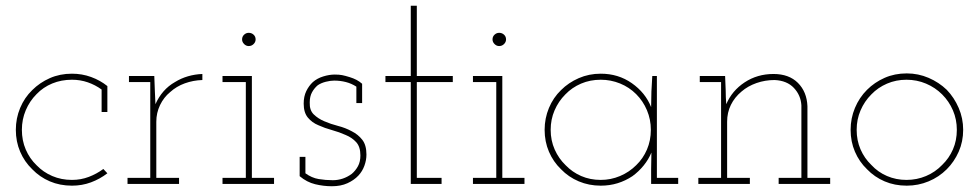

<svg xmlns="http://www.w3.org/2000/svg" viewBox="-20 -639 3401 667"><path d="M353 -37 339 -52Q316 -35 288.5 -24.5Q261 -14 230 -14Q193 -14 161.5 -27.5Q130 -41 107 -65Q83 -88 69.5 -119.5Q56 -151 56 -188Q56 -224 69.5 -256Q83 -288 107 -312Q130 -336 161.5 -349Q193 -362 230 -362Q259 -362 285 -353Q311 -344 333 -328V-250H353V-340Q328 -360 296.5 -371.5Q265 -383 230 -383Q188 -383 153 -367.5Q118 -352 92 -326Q65 -300 50 -264Q35 -228 35 -188Q35 -147 50 -112Q65 -77 92 -51Q118 -24 153 -9Q188 6 230 6Q265 6 296 -5.5Q327 -17 353 -37Z M602 0V-21H523V-216Q523 -247 536 -274Q549 -301 571 -319Q593 -339 622 -349.5Q651 -360 683 -361V-382Q657 -381 633 -374Q609 -367 588 -354Q565 -341 548 -321.5Q531 -302 520 -277Q519 -291 519 -299.5Q519 -308 518 -322L516 -375H428V-354H502V-21H423V0Z M932 0V-21H855V-375H753V-354H834V-21H753V0ZM868 -502Q868 -512 861 -518.5Q854 -525 844 -525Q835 -525 828 -518.5Q821 -512 821 -502Q821 -493 828 -486Q835 -479 844 -479Q854 -479 861 -486Q868 -493 868 -502Z M1225 -29Q1239 -44 1246 -63.5Q1253 -83 1253 -102Q1253 -135 1238.5 -153.5Q1224 -172 1202 -183Q1180 -195 1154.5 -201.5Q1129 -208 1106 -218Q1085 -227 1070 -241.5Q1055 -256 1056 -283Q1056 -304 1064 -318.5Q1072 -333 1084 -343Q1096 -351 1112 -355Q1128 -359 1141 -359Q1162 -359 1181.5 -354Q1201 -349 1218 -338V-281H1238V-348Q1229 -356 1218.5 -361.5Q1208 -367 1195 -371Q1179 -376 1168.5 -378Q1158 -380 1143 -380Q1124 -380 1103 -373.5Q1082 -367 1067 -354Q1053 -341 1044 -322.5Q1035 -304 1035 -279Q1035 -248 1049.5 -230.5Q1064 -213 1086 -204Q1108 -194 1133.5 -187Q1159 -180 1181 -170Q1203 -161 1217.5 -145Q1232 -129 1232 -99Q1232 -77 1223.5 -61.5Q1215 -46 1202 -35Q1187 -24 1170.5 -18.5Q1154 -13 1136 -13Q1111 -13 1087 -17Q1063 -21 1041 -37V-94H1021V-27Q1046 -6 1075 1Q1104 8 1133 8Q1164 8 1187 -2.5Q1210 -13 1225 -29Z M1514 0V-21H1428V-354H1553V-375H1428V-619H1407V-375H1319V-354H1407V0Z M1802 0V-21H1725V-375H1623V-354H1704V-21H1623V0ZM1738 -502Q1738 -512 1731 -518.5Q1724 -525 1714 -525Q1705 -525 1698 -518.5Q1691 -512 1691 -502Q1691 -493 1698 -486Q1705 -479 1714 -479Q1724 -479 1731 -486Q1738 -493 1738 -502Z M2336 0V-21H2262V-375H2246Q2244 -348 2243 -321Q2242 -294 2242 -267Q2222 -317 2175 -350Q2128 -383 2067 -383Q2026 -383 1990.5 -367.5Q1955 -352 1929 -326Q1902 -300 1887 -264Q1872 -228 1872 -188Q1872 -147 1887 -112Q1902 -77 1929 -51Q1955 -24 1990.5 -9Q2026 6 2067 6Q2098 6 2125.5 -2.5Q2153 -11 2177 -27Q2199 -43 2216 -64Q2233 -85 2243 -109Q2243 -94 2242.5 -80Q2242 -66 2242 -51V0ZM2067 -362Q2102 -362 2134 -349Q2166 -336 2190 -312Q2214 -288 2227.5 -256Q2241 -224 2241 -188Q2241 -151 2227.5 -119.5Q2214 -88 2190 -65Q2166 -41 2134 -27.5Q2102 -14 2067 -14Q2030 -14 1999 -27.5Q1968 -41 1945 -65Q1921 -88 1907 -119.5Q1893 -151 1893 -188Q1893 -224 1906.5 -255.5Q1920 -287 1944 -311Q1967 -335 1998.5 -348.5Q2030 -362 2067 -362Z M2585 0V-21H2506V-216Q2506 -248 2519 -274.5Q2532 -301 2556 -321Q2578 -340 2608 -350.5Q2638 -361 2671 -361Q2714 -359 2738 -333.5Q2762 -308 2764 -273V-21H2685V0H2864V-21H2785V-270Q2783 -320 2752 -351Q2721 -382 2667 -382Q2611 -382 2567 -353Q2523 -324 2503 -277Q2502 -291 2501.5 -301.5Q2501 -312 2501 -326L2499 -375H2411V-354H2485V-21H2406V0Z M3269 -51Q3295 -77 3310.5 -112Q3326 -147 3326 -188Q3326 -228 3310.5 -264Q3295 -300 3269 -327Q3242 -353 3206 -368.5Q3170 -384 3130 -384Q3088 -384 3053 -368.5Q3018 -353 2992 -327Q2965 -300 2950 -264Q2935 -228 2935 -188Q2935 -147 2950 -112Q2965 -77 2992 -51Q3018 -24 3053 -9Q3088 6 3130 6Q3170 6 3206 -9Q3242 -24 3269 -51ZM3007 -66Q2983 -89 2969.5 -120Q2956 -151 2956 -188Q2956 -224 2969.5 -255.5Q2983 -287 3007 -311Q3030 -335 3061.5 -348.5Q3093 -362 3129 -362Q3165 -362 3197 -348.5Q3229 -335 3253 -311Q3277 -287 3290.5 -255.5Q3304 -224 3304 -188Q3304 -151 3290.5 -120Q3277 -89 3253 -66Q3229 -41 3197 -27.5Q3165 -14 3129 -14Q3093 -14 3061.5 -27.5Q3030 -41 3007 -66Z"/></svg>

Font: Josefin Slab ExtraLight
Style: Regular
Weight: 250
Designer: Santiago Orozco
Foundry: Typemade
Version: Version 2.000